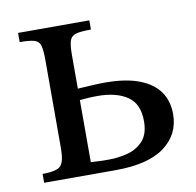

<svg xmlns="http://www.w3.org/2000/svg" viewBox="-61 -535 610 597"><g transform="rotate(-10 244.5 -236.5)"><path d="M257 0H32V-28Q78 -28 90 -42Q102 -56 102 -96V-376Q102 -406 98 -420.5Q94 -435 79.5 -439.5Q65 -444 33 -444V-473H258V-444Q225 -444 210 -439.5Q195 -435 190.5 -420.5Q186 -406 186 -376V-270Q205 -271 227 -272.5Q249 -274 273 -274Q338 -274 380.5 -257.5Q423 -241 443.5 -211.5Q464 -182 464 -141Q464 -77 412.5 -38.5Q361 0 257 0ZM242 -36Q272 -36 301.5 -43.5Q331 -51 351 -72.5Q371 -94 371 -135Q371 -190 336 -213.5Q301 -237 242 -237Q226 -237 211.5 -236Q197 -235 186 -234V-38Q201 -37 214 -36.5Q227 -36 242 -36Z"/></g></svg>

Font: STIX Two Text
Style: Regular
Weight: 400
Designer: Ross Mills, John Hudson & Paul Hanslow, Tiro Typeworks Ltd; with prior portions MicroPress Inc., and Coen Hoffman.
Foundry: Tiro Typeworks Ltd
Version: Version 2.13 b171